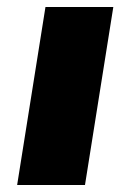

<svg xmlns="http://www.w3.org/2000/svg" viewBox="-20 -529 374 549"><path d="M29 0 110 -509H304L223 0Z"/></svg>

Font: Nunito Sans 6pt Black
Style: Italic
Weight: 900
Italic angle: -9°
Version: Version 3.101;gftools[0.9.27]